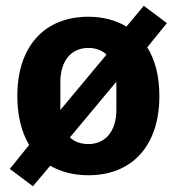

<svg xmlns="http://www.w3.org/2000/svg" viewBox="-20 -595 612 665"><path d="M94 50 154 -21C190 0 235 12 286 12C440 12 532 -93 532 -262C532 -329 518 -387 490 -431L558 -515L478 -575L418 -503C381 -525 337 -537 286 -537C132 -537 40 -432 40 -263C40 -195 54 -138 81 -93L14 -10ZM286 -96C260 -96 238 -104 222 -119L383 -312V-214C383 -143 347 -96 286 -96ZM189 -311C189 -382 225 -429 286 -429C311 -429 333 -421 349 -406L189 -214Z"/></svg>

Font: LVC Sans
Style: Bold
Weight: 700
Designer: Mike Abbink, Paul van der Laan, Pieter van Rosmalen
Foundry: Bold Monday
Version: Version 3.0